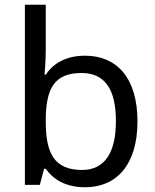

<svg xmlns="http://www.w3.org/2000/svg" viewBox="-20 -780 655 810"><path d="M173 -575V-760H85V0H148L166 -68H173C203 -25 255 10 339 10C471 10 560 -84 560 -268C560 -452 472 -545 339 -545C255 -545 203 -510 173 -465H168C170 -487 173 -530 173 -575ZM324 -472C422 -472 469 -404 469 -269C469 -136 422 -63 326 -63C208 -63 173 -135 173 -267V-271C173 -408 210 -472 324 -472Z"/></svg>

Font: Noto Sans Inscriptional Parthian
Style: Regular
Weight: 400
Designer: Monotype Design Team
Foundry: Monotype Imaging Inc.
Version: Version 2.003